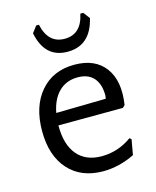

<svg xmlns="http://www.w3.org/2000/svg" viewBox="-105 -744 670 824"><g transform="rotate(-15 230.5 -331.5)"><path d="M344 -671 366 -642Q339 -527 237 -527Q136 -527 113 -642L135 -671H147Q166 -584 239 -584Q313 -584 331 -671ZM252 8Q154 8 98 -54.5Q42 -117 42 -226Q42 -336 98 -401Q154 -466 249 -466Q341 -466 385 -406.5Q429 -347 413 -243L403 -233L116 -232V-230Q116 -146 154 -101Q192 -56 262 -56Q335 -56 396 -100L404 -94L392 -26Q322 8 252 8ZM249 -410Q198 -410 165 -377.5Q132 -345 121 -286L342 -290L344 -304Q344 -355 319.5 -382.5Q295 -410 249 -410Z"/></g></svg>

Font: Alegreya Sans SC
Style: Regular
Weight: 400
Designer: Juan Pablo del Peral
Foundry: Huerta Tipografica
Version: Version 2.007